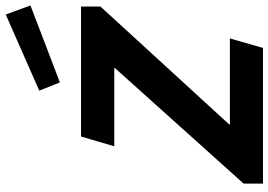

<svg xmlns="http://www.w3.org/2000/svg" viewBox="-158 -808 966 691"><g transform="rotate(-90 325.5 -463.0)"><path d="M344.2 -805.2 618.2 -925.8 650.9 -836.9 374 -731ZM9.8 0V-69.8L425.8 -533.2V-535.2H144L179.2 -654.8H647V-585L222.2 -121.1V-119.1H532.2L498 0Z"/></g></svg>

Font: IntelOne Mono Bold
Style: Italic
Weight: 700
Italic angle: -16°
Designer: Fred Shallcrass
Foundry: Frere-Jones Type LLC
Version: Version 1.200;hotconv 1.1.0;makeotfexe 2.6.0;FJTRelease1.2